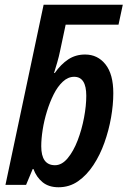

<svg xmlns="http://www.w3.org/2000/svg" viewBox="-20 -780 538 810"><path d="M227 10Q186 10 160 -11Q134 -32 121 -67H118L90 0H3L164 -760H498L480 -676H257L233 -563Q229 -543 221.5 -517Q214 -491 208 -472H211Q237 -509 268 -529.5Q299 -550 339 -550Q392 -550 425 -508.5Q458 -467 458 -387Q458 -338 448.5 -284Q439 -230 420.5 -178Q402 -126 374 -83.5Q346 -41 309.5 -15.5Q273 10 227 10ZM212 -83Q241 -83 265.5 -112.5Q290 -142 307.5 -187.5Q325 -233 334.5 -283.5Q344 -334 344 -376Q344 -456 293 -456Q267 -456 245 -435.5Q223 -415 206.5 -382Q190 -349 178 -310Q166 -271 160 -232.5Q154 -194 154 -163Q154 -83 212 -83Z"/></svg>

Font: Noto Sans Condensed SemiBold
Style: Italic
Weight: 600
Width: 3
Italic angle: -12°
Designer: Monotype Design Team
Foundry: Monotype Imaging Inc.
Version: Version 2.013; ttfautohint (v1.8.4.7-5d5b)